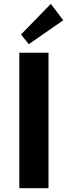

<svg xmlns="http://www.w3.org/2000/svg" viewBox="-20 -985 354 1005"><path d="M89.8 -804.2 246.1 -964.8 311 -878.9 130.9 -753.9ZM81.1 -709H233.9V0H81.1Z"/></svg>

Font: Sarala
Style: Bold
Weight: 700
Designer: Andres Torresi
Foundry: Huerta Tipografica
Version: Version 1.004;PS 001.003;hotconv 1.0.70;makeotf.lib2.5.58329